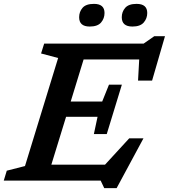

<svg xmlns="http://www.w3.org/2000/svg" viewBox="-42 -932 872 991"><path d="M496 39 477.5 0H-22.5L-7 -51L87 -75L258 -632.5L170 -656L186 -707H699.5L754 -745H809.5L743 -516H670.5L676.5 -625H389.5L323 -408H485.5L520.5 -495H587L509 -240H442.5L461.5 -329H299L223 -82H500L625 -218H698.5L560 39ZM421 -795Q366.5 -795 366.5 -843Q366.5 -871 384 -891.5Q401.5 -912 443 -912Q497.5 -912 497.5 -865Q497.5 -837 479.8 -816Q462 -795 421 -795ZM641.5 -795Q586.5 -795 586.5 -843Q586.5 -871 604.2 -891.5Q622 -912 663 -912Q718 -912 718 -865Q718 -837 700 -816Q682 -795 641.5 -795Z"/></svg>

Font: Newsreader Caption Medium
Style: Italic
Weight: 500
Italic angle: -17°
Designer: Hugues Gentile
Foundry: Production Type
Version: Version 1.001